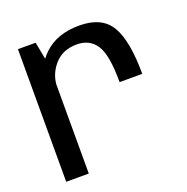

<svg xmlns="http://www.w3.org/2000/svg" viewBox="-111 -702 786 806"><g transform="rotate(-20 282.0 -299.0)"><path d="M404.5 -316.5H505.7Q505.7 -463.2 466.5 -530.5Q427.2 -597.7 326 -597.7Q228 -597.7 170.1 -544.2Q112.2 -490.7 112.2 -414.4L151.1 -386.2Q151.1 -440.5 188 -483.7Q224.8 -526.8 289.4 -526.8Q346.2 -526.8 375.4 -482.6Q404.5 -438.3 404.5 -316.5ZM50.7 0H151.6V-477.8L129.8 -592.4H50.7Z"/></g></svg>

Font: Anybody Thin
Style: Regular
Weight: 100
Designer: Tyler Finck
Foundry: Etcetera Type Company
Version: Version 1.114;gftools[0.9.25]